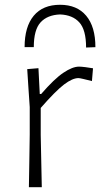

<svg xmlns="http://www.w3.org/2000/svg" viewBox="-20 -784 438 804"><path d="M101 0Q102 -56 102.8 -107.8Q103.5 -159.5 104.5 -220.5V-335.5Q102 -373.5 99.2 -413.5Q96.5 -453.5 94 -494.5L141 -498.5L146.5 -390.5H152.5Q207 -453.5 245.2 -479.2Q283.5 -505 311 -505Q319.5 -505 337.8 -502.8Q356 -500.5 369.5 -498L365 -444.5Q345.5 -449.5 329.5 -453.2Q313.5 -457 308.5 -457Q283.5 -457 248.2 -430.2Q213 -403.5 150.5 -332V-219Q151.5 -159 152.8 -107.5Q154 -56 155 0ZM340.5 -585Q340.5 -659 312.2 -690.2Q284 -721.5 231.5 -723.5Q178.5 -721.5 150 -690.5Q121.5 -659.5 121.5 -586.5H83Q83 -672 121.2 -718Q159.5 -764 231.5 -764Q302.5 -764 341 -718Q379.5 -672 379.5 -586.5Z"/></svg>

Font: Commissioner Loud ExtraLight
Style: Regular
Weight: 200
Designer: Kostas Bartsokas
Foundry: Kostas Bartsokas
Version: Version 1.000; ttfautohint (v1.8.3)